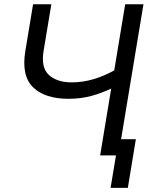

<svg xmlns="http://www.w3.org/2000/svg" viewBox="-20 -748 715 924"><path d="M309.6 -272.5Q196.3 -272.5 139.2 -327.9Q82 -383.3 102.1 -503.9L139.2 -727.5H227.1L189.9 -503.9Q176.3 -422.9 215.3 -387.2Q254.4 -351.6 325.2 -351.6Q377.9 -351.6 429.9 -366.9Q481.9 -382.3 529.8 -409.2L582.5 -727.5H670.4L549.8 0H461.9L515.1 -321.8Q470.2 -300.3 419.7 -286.4Q369.1 -272.5 309.6 -272.5ZM512.2 156.2 538.1 0H502L514.6 -78.1H633.8L595.2 156.2Z"/></svg>

Font: Inter Display
Style: Italic
Weight: 400
Italic angle: -9.39999°
Designer: Rasmus Andersson
Foundry: rsms
Version: Version 4.000;git-a52131595